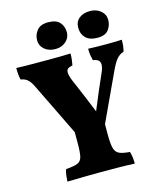

<svg xmlns="http://www.w3.org/2000/svg" viewBox="-128 -968 888 1063"><g transform="rotate(-15 316.5 -437.0)"><path d="M502 -66Q507 -48 509 -33Q511 -18 511 3Q470 1 419 0.5Q368 0 319 0Q268 0 216.5 1Q165 2 125 3Q126 -16 128 -33.5Q130 -51 136 -66Q181 -69 202 -77.5Q223 -86 229 -110.5Q235 -135 235 -186V-251L89 -551Q74 -583 57.5 -595.5Q41 -608 21 -610Q17 -625 15.5 -641Q14 -657 14 -678Q35 -677 63.5 -676.5Q92 -676 119 -676Q146 -676 165 -676Q184 -676 214.5 -676Q245 -676 275.5 -676.5Q306 -677 325 -678Q325 -656 323 -641Q321 -626 318 -611Q285 -606 283 -585.5Q281 -565 297 -528Q313 -491 335 -439Q357 -387 379 -332Q402 -389 423.5 -438.5Q445 -488 463 -529Q498 -604 435 -610Q431 -625 428.5 -640.5Q426 -656 426 -678Q451 -677 475.5 -676.5Q500 -676 528 -676Q550 -676 573.5 -676.5Q597 -677 619 -678Q619 -656 617 -640Q615 -624 611 -611Q591 -606 573.5 -587.5Q556 -569 534 -521L408 -250V-189Q408 -139 414.5 -113.5Q421 -88 441 -78.5Q461 -69 502 -66ZM493 -723Q448 -723 425.5 -745.5Q403 -768 403 -804Q403 -839 427 -858Q451 -877 489 -877Q526 -877 550.5 -856Q575 -835 575 -804Q575 -773 556.5 -748Q538 -723 493 -723ZM252 -723Q213 -723 189 -744Q165 -765 165 -795Q165 -827 185 -852Q205 -877 249 -877Q295 -877 315.5 -854Q336 -831 336 -797Q336 -766 312 -744.5Q288 -723 252 -723Z"/></g></svg>

Font: Vollkorn ExtraBold
Style: Regular
Weight: 800
Designer: Friedrich Althausen
Foundry: Friedrich Althausen
Version: Version 5.000; ttfautohint (v1.8.3)